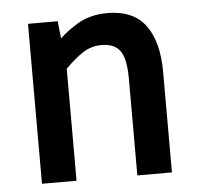

<svg xmlns="http://www.w3.org/2000/svg" viewBox="-44 -558 634 616"><g transform="rotate(-5 273.5 -249.5)"><path d="M168.5 -444.8Q194.3 -468.8 226.1 -487.8Q267.6 -512.7 322.8 -512.7Q406.7 -512.7 446 -459.7Q485.4 -406.7 485.4 -308.1V14.6H374V-296.9Q374 -361.3 355.7 -386.7Q337.4 -412.1 296.4 -412.1Q262.7 -412.1 236.3 -395Q210 -377.9 178.2 -346.2V14.6H66.9V-500.5H162.6L168.5 -445.3Z"/></g></svg>

Font: Pyidaungsu
Style: Bold
Weight: 700
Designer: Sun Tun
Foundry: MCF
Version: Version 2.005 July 4, 2018; ttfautohint (v1.8.1)